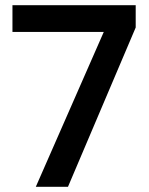

<svg xmlns="http://www.w3.org/2000/svg" viewBox="-20 -720 576 740"><path d="M118 0 380 -597H28V-700H503V-614L242 0Z"/></svg>

Font: DM Sans 16pt SemiBold
Style: Regular
Weight: 600
Version: Version 4.004;gftools[0.9.30]